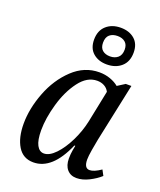

<svg xmlns="http://www.w3.org/2000/svg" viewBox="-148 -893 827 995"><g transform="rotate(20 265.0 -395.5)"><path d="M41 -162Q41 -245 75.5 -335Q110 -425 174 -485.5Q238 -546 320 -546Q352 -546 380 -536Q408 -526 427 -510L468 -536H499L431 -215Q426 -191 420 -154.5Q414 -118 414 -100Q414 -52 444 -52Q468 -52 506 -78L522 -48Q498 -26 462.5 -8Q427 10 394 10Q361 10 342 -12Q323 -34 323 -72Q323 -97 327 -118.5Q331 -140 332 -145H327Q260 10 156 10Q99 10 70 -37.5Q41 -85 41 -162ZM354 -288 390 -464Q381 -482 363.5 -491.5Q346 -501 324 -501Q269 -501 226.5 -444.5Q184 -388 161 -307.5Q138 -227 138 -161Q138 -106 152.5 -79Q167 -52 192 -52Q222 -52 255 -86.5Q288 -121 315 -176Q342 -231 354 -288ZM235 -696Q235 -746 266 -773.5Q297 -801 345 -801Q392 -801 421.5 -775.5Q451 -750 451 -702Q451 -652 420 -624.5Q389 -597 340 -597Q294 -597 264.5 -622.5Q235 -648 235 -696ZM402 -701Q402 -728 386 -741.5Q370 -755 344 -755Q317 -755 300.5 -741Q284 -727 284 -697Q284 -669 300 -655.5Q316 -642 342 -642Q368 -642 385 -656.5Q402 -671 402 -701Z"/></g></svg>

Font: Noto Serif Narrow
Style: Italic
Weight: 400
Width: 4
Italic angle: -12°
Designer: Monotype Design Team
Foundry: Monotype Imaging Inc.
Version: Version 1.001